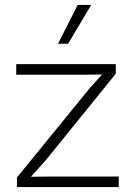

<svg xmlns="http://www.w3.org/2000/svg" viewBox="-20 -761 545 781"><path d="M49 0V-39L343 -400L395 -458L316 -457H46V-500H451V-461L166 -109L106 -42L196 -43H463V0ZM296 -741H351L257 -583H216Z"/></svg>

Font: Work Sans Light
Style: Regular
Weight: 300
Designer: Wei Huang
Foundry: Wei Huang
Version: Version 2.012; ttfautohint (v1.8.3)